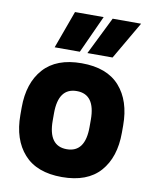

<svg xmlns="http://www.w3.org/2000/svg" viewBox="-88 -845 732 924"><g transform="rotate(10 278.0 -383.5)"><path d="M278 13Q155 13 92.5 -57Q30 -127 30 -247V-283Q30 -403 92.5 -473Q155 -543 278 -543Q402 -543 464 -473Q526 -403 526 -283V-247Q526 -127 464 -57Q402 13 278 13ZM368 -247V-283Q368 -407 278 -407Q188 -407 188 -283V-247Q188 -123 278 -123Q368 -123 368 -247ZM203 -780H343L259 -596H136ZM387 -780H526L419 -596H296Z"/></g></svg>

Font: Cooper Hewitt
Style: Bold
Weight: 711
Designer: Village Type and Design LLC
Foundry: Cooper Hewitt Smithsonian Design Museum
Version: 1.000